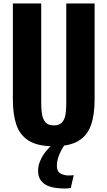

<svg xmlns="http://www.w3.org/2000/svg" viewBox="-20 -830 618 1104"><path d="M289 11Q197 11 146 -20.5Q95 -52 74.5 -111.5Q54 -171 54 -256V-810H217V-233Q217 -203 221.5 -174Q226 -145 241.5 -127Q257 -109 289 -109Q322 -109 337.5 -127Q353 -145 357 -174Q361 -203 361 -233V-810H524V-256Q524 -171 503.5 -111.5Q483 -52 432 -20.5Q381 11 289 11ZM354 254Q328 254 301 250.5Q274 247 251 236.5Q228 226 213.5 205.5Q199 185 199 151Q199 123 211.5 94Q224 65 243.5 40.5Q263 16 284 0H353Q342 17 331 37.5Q320 58 313.5 79.5Q307 101 307 123Q307 156 328 167.5Q349 179 374 179Q382 179 390 178.5Q398 178 404 177L387 251Q381 252 372 253Q363 254 354 254Z"/></svg>

Font: Oswald SemiBold
Style: Regular
Weight: 600
Designer: Vernon Adams
Foundry: Vernon Adams
Version: Version 4.103;gftools[0.9.33.dev8+g029e19f]